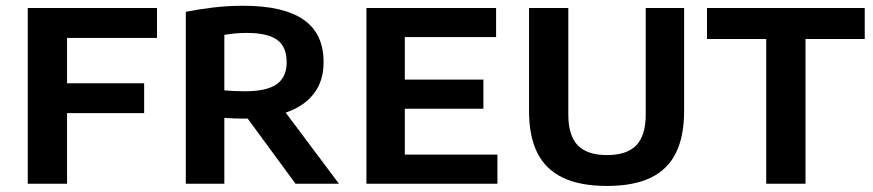

<svg xmlns="http://www.w3.org/2000/svg" viewBox="-20 -622 2954 650"><path d="M74 0V-595H511.5V-493.5H207V0ZM159 -239V-340H468V-239Z M609 0V-582Q651 -590.5 701 -596.5Q751 -602.5 803.5 -602.5Q939.5 -602.5 1007.5 -555.5Q1075.5 -508.5 1075.5 -411.5Q1075.5 -348.5 1043.2 -306Q1011 -263.5 951 -242Q891 -220.5 808.5 -220.5Q790.5 -220.5 773.5 -221Q756.5 -221.5 739.5 -223V0ZM980.5 0 778.5 -275H921.5L1127.5 0ZM809 -313Q883 -313 916.8 -337Q950.5 -361 950.5 -411.5Q950.5 -464 918 -487.2Q885.5 -510.5 816 -510.5Q794.5 -510.5 776 -508.8Q757.5 -507 739.5 -504V-316Q759.5 -314.5 774 -313.8Q788.5 -313 809 -313Z M1220.5 0V-595H1659.5V-496.5H1350.5V-98.5H1664V0ZM1299.5 -254V-352.5H1616.5V-254Z M2035 7.5Q1944 7.5 1885.5 -20.5Q1827 -48.5 1799 -104.8Q1771 -161 1771 -245.5V-595H1904V-234Q1904 -163 1936 -130Q1968 -97 2035 -97Q2102 -97 2134 -130Q2166 -163 2166 -234V-595H2296V-245.5Q2296 -161 2268.5 -104.8Q2241 -48.5 2183.2 -20.5Q2125.5 7.5 2035 7.5Z M2574 0V-490H2373.5V-595H2907.5V-490H2707V0Z"/></svg>

Font: Encode Sans SC Condensed Thin SemiBold
Style: Regular
Weight: 600
Version: Version 3.002